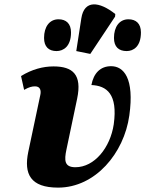

<svg xmlns="http://www.w3.org/2000/svg" viewBox="-20 -846 663 876"><path d="M392 -600 505 -770 506 -782C433 -840 364 -848 351 -762L328 -613ZM558 -613C589 -613 623 -634 623 -698C623 -739 600 -758 566 -758C525 -758 500 -724 500 -673C500 -632 522 -613 558 -613ZM238 -613C269 -613 304 -634 304 -698C304 -739 281 -758 247 -758C206 -758 181 -724 181 -673C181 -632 203 -613 238 -613ZM245 10C415 10 546 -147 570 -319C594 -490 544 -544 487 -544C438 -544 407 -512 397 -458C467 -455 518 -417 499 -279C483 -172 411 -83 324 -83C273 -83 273 -115 283 -163L332 -396C355 -506 312 -543 224 -543C177 -543 126 -530 76 -499L90 -436C113 -449 126 -452 140 -452C165 -452 168 -431 164 -413L109 -153C88 -52 119 10 245 10Z"/></svg>

Font: Noto Serif Condensed Black
Style: Italic
Weight: 900
Width: 3
Italic angle: -12°
Designer: Monotype Design Team
Foundry: Monotype Imaging Inc.
Version: Version 2.013